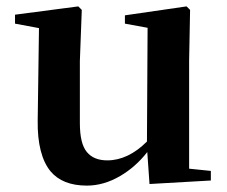

<svg xmlns="http://www.w3.org/2000/svg" viewBox="-20 -565 712 601"><path d="M252 16C287 16 322 6 356 -14C387 -32 416 -57 441 -89L448 11L640 0V-30L572 -37V-374L575 -534L564 -545L371 -517V-491L442 -478L440 -122C401 -83 359 -63 316 -63C287 -63 266 -72 252 -89C237 -107 230 -137 230 -180V-374L236 -534L225 -545L27 -519V-491L102 -477L98 -187C97 -115 111 -62 138 -29C163 1 201 16 252 16Z"/></svg>

Font: AllPunType Bold
Style: Regular
Weight: 700
Version: 1.0